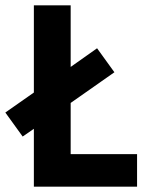

<svg xmlns="http://www.w3.org/2000/svg" viewBox="-44 -700 545 720"><path d="M83 -217V0H470V-122H221V-314L385 -429L320 -519L221 -449V-680H83V-353L-24 -278L41 -188Z"/></svg>

Font: Online Auction - Bold
Style: Bold
Weight: 500
Designer: Mohamed Mostafa, the designer of Online Auction
Foundry: Kief Type Foundry
Version: ""